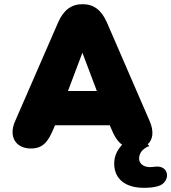

<svg xmlns="http://www.w3.org/2000/svg" viewBox="-20 -700 819 918"><path d="M128 10C189 10 212 -27 238 -89L243 -101H505L510 -89C525 -52 541 -24 564 -8C540 17 526 48 526 82C526 153 576 198 668 198C687 198 712 197 736 190C797 172 793 88 721 97C713 98 705 99 697 99C667 99 645 83 645 58C645 37 657 12 694 -2L686 -10C711 -32 717 -71 696 -120L491 -593C465 -652 428 -680 375 -680C321 -680 284 -652 258 -593L52 -120C20 -47 55 10 128 10ZM374 -448 443 -265H305Z"/></svg>

Font: SN Pro Black
Style: Regular
Weight: 900
Designer: Tobias Whetton
Foundry: Supernotes
Version: Version 1.001;Glyphs 3.2 (3249)